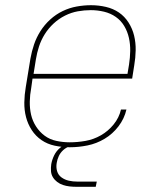

<svg xmlns="http://www.w3.org/2000/svg" viewBox="-20 -558 640 738"><path d="M248 8Q219 8 190.5 2Q162 -4 139.5 -19.5Q117 -35 102 -58Q87 -81 80 -108Q73 -135 73.5 -164.5Q74 -194 79 -223L97 -333Q102 -361 111 -387.5Q120 -414 135.5 -438.5Q151 -463 173 -483Q195 -503 221 -515.5Q247 -528 275 -533Q303 -538 330 -538Q359 -538 387 -531.5Q415 -525 437 -510Q459 -495 474 -471.5Q489 -448 495.5 -421Q502 -394 501.5 -365Q501 -336 496 -307L488 -256H105L100 -220Q95 -194 94.5 -167.5Q94 -141 99.5 -117Q105 -93 118.5 -72Q132 -51 151.5 -36.5Q171 -22 196.5 -16.5Q222 -11 248 -11Q278 -11 309 -16.5Q340 -22 368 -38Q396 -54 417 -80Q438 -106 445 -137H466Q458 -102 435.5 -72.5Q413 -43 382 -24.5Q351 -6 316.5 1Q282 8 248 8ZM470 -274 476 -310Q480 -336 480.5 -362Q481 -388 475.5 -412.5Q470 -437 457.5 -458Q445 -479 425 -493Q405 -507 380 -513Q355 -519 329 -519Q304 -519 279 -514.5Q254 -510 230 -498Q206 -486 186 -467.5Q166 -449 152 -426.5Q138 -404 130 -379.5Q122 -355 118 -330L109 -274ZM273 160Q260 160 247 158.5Q234 157 222 153Q210 149 200 141.5Q190 134 183.5 123.5Q177 113 176 100Q175 87 177 73Q180 56 188 39.5Q196 23 210 11Q224 -1 241.5 -6Q259 -11 277 -11L275 0Q261 0 247.5 4.5Q234 9 223 19Q212 29 206 42Q200 55 198 68Q195 85 199.5 100Q204 115 216.5 124Q229 133 244.5 136.5Q260 140 277 140H352L348 160Z"/></svg>

Font: Iosevka Curly Slab ThExObl
Style: Regular
Weight: 100
Width: 7
Italic angle: -9°
Monospace: yes
Designer: Belleve Invis
Foundry: Belleve Invis
Version: Version 11.1.0; ttfautohint (v1.8.3)